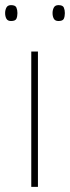

<svg xmlns="http://www.w3.org/2000/svg" viewBox="-32 -729 273 749"><path d="M116 0H90V-528H116ZM-12 -678Q-12 -690 -7 -699.5Q-2 -709 11 -709Q28 -709 32 -699.5Q36 -690 36 -678Q36 -665 32 -656Q28 -647 11 -647Q-2 -647 -7 -656Q-12 -665 -12 -678ZM173 -678Q173 -690 178 -699.5Q183 -709 196 -709Q213 -709 217 -699.5Q221 -690 221 -678Q221 -665 217 -656Q213 -647 196 -647Q183 -647 178 -656Q173 -665 173 -678Z"/></svg>

Font: Noto Sans Khmer UI Thin
Style: Regular
Weight: 100
Designer: Danh Hong and the Monotype Design Team
Foundry: Monotype Imaging Inc.
Version: Version 2.002; ttfautohint (v1.8.4.7-5d5b)